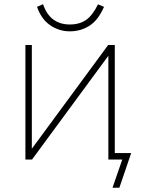

<svg xmlns="http://www.w3.org/2000/svg" viewBox="-20 -751 675 904"><path d="M99.6 -539.1H129.9V-25.4H111.3L489.3 -539.1H520.5V0H490.2V-513.7H508.8L130.9 0H99.6ZM154.3 -718.8 182.6 -731.4Q199.2 -682.6 231 -659.2Q262.7 -635.7 308.6 -635.7Q354.5 -635.7 385.3 -657.2Q416 -678.7 441.4 -730.5L469.7 -718.8Q442.4 -656.2 401.4 -629.9Q360.4 -603.5 308.6 -603.5Q258.8 -603.5 216.8 -631.8Q174.8 -660.2 154.3 -718.8ZM555.7 0H492.2V-30.3H597.7L542 132.8H509.8Z"/></svg>

Font: Min Sans VF VF
Style: Regular
Weight: 400
Designer: Jinseong-Kim, NotoSansCJK, Nunito
Foundry: Jinseong-Kim
Version: Version 1.420;Glyphs 3.1.2 (3151)